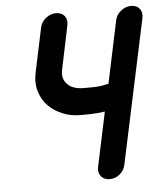

<svg xmlns="http://www.w3.org/2000/svg" viewBox="-53 -774 697 830"><g transform="rotate(-5 296.0 -359.0)"><path d="M394 -283Q363 -278 335.5 -277.5Q308 -277 287 -277Q246 -277 211 -291.5Q176 -306 150 -331Q124 -357 112.5 -395.5Q101 -434 111 -479L151 -668Q156 -693 176.5 -709Q197 -725 220 -725Q245 -725 257.5 -709Q270 -693 265 -668L226 -481Q217 -441 241 -417Q252 -404 271 -398Q290 -392 312 -392H321Q339 -392 361.5 -392.5Q384 -393 404 -398Q407 -399 412.5 -400Q418 -401 420 -401L477 -671Q482 -696 502.5 -712Q523 -728 546 -728Q571 -728 583.5 -712Q596 -696 591 -671L458 -47Q453 -22 433.5 -6Q414 10 389 10Q366 10 352.5 -6Q339 -22 344 -47Z"/></g></svg>

Font: VDS
Style: Bold Italic
Weight: 700
Designer: artmaker
Foundry: artmaker
Version: Version 1.000 2009 initial release